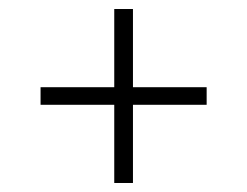

<svg xmlns="http://www.w3.org/2000/svg" viewBox="-20 -593 548 426"><path d="M233.5 -187V-360.5H70V-399.5H233.5V-573H275V-399.5H438.5V-360.5H275V-187Z"/></svg>

Font: Encode Sans Condensed ExLight
Style: Regular
Weight: 275
Width: 3
Designer: Multiple Designers
Foundry: Impallari Type
Version: Version 2.000